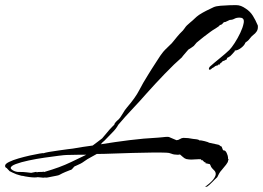

<svg xmlns="http://www.w3.org/2000/svg" viewBox="-150 -603 1030 752"><path d="M653 129 662 122Q670 116 678 108Q686 100 690 93Q695 85 695 79Q695 70 688.5 64Q682 58 677 51Q676 49 675 46Q674 43 672 40L654 36L656 33H655Q650 33 646 27.5Q642 22 637 25Q637 22 639 21Q629 20 619 21Q609 22 599 22Q595 22 590 21.5Q585 21 580 20Q573 18 566.5 12Q560 6 555 2Q552 3 549 3Q546 3 544 3Q531 3 521.5 -1Q512 -5 501 -5Q480 -6 445 -5.5Q410 -5 369.5 -4Q329 -3 292 -1.5Q255 0 229 0L211 10Q190 21 179 29.5Q168 38 146 47Q141 48 135.5 55.5Q130 63 125 63Q102 72 94 76Q86 80 82.5 82Q79 84 70 85.5Q61 87 37 92Q33 93 29 92.5Q25 92 20 93L-1 91H-4Q-6 92 -14 92Q-23 92 -35 90.5Q-47 89 -51 88L-60 86Q-63 86 -65.5 85.5Q-68 85 -71 84Q-79 82 -86 79.5Q-93 77 -101 73L-113 67Q-114 65 -117.5 62Q-121 59 -124 55Q-130 53 -130 47V46Q-130 39 -115 31.5Q-100 24 -77.5 17.5Q-55 11 -32.5 6Q-10 1 5 -1.5Q20 -4 21 -3Q26 -5 42.5 -8Q59 -11 78.5 -13.5Q98 -16 114.5 -18.5Q131 -21 135 -21Q152 -24 174 -27.5Q196 -31 213 -33Q221 -39 231 -46.5Q241 -54 250 -61Q260 -72 269 -83.5Q278 -95 290 -107L298 -115V-116Q298 -119 304 -125.5Q310 -132 312 -133Q321 -141 330 -157Q339 -173 348 -183Q380 -220 395.5 -250Q411 -280 427 -305L430 -310Q434 -317 444 -332.5Q454 -348 464 -363.5Q474 -379 478 -385Q490 -402 496.5 -408Q503 -414 518 -429Q521 -431 528.5 -440.5Q536 -450 544 -459.5Q552 -469 554 -471Q569 -485 574 -493.5Q579 -502 595 -515Q605 -523 612.5 -530.5Q620 -538 630 -545Q644 -554 658 -561Q672 -568 687 -575Q696 -579 713.5 -580.5Q731 -582 748.5 -582.5Q766 -583 774 -583Q785 -583 794 -579.5Q803 -576 813 -569Q830 -558 840.5 -541Q851 -524 858 -507Q860 -504 860 -501Q860 -498 860 -496Q860 -487 855 -479.5Q850 -472 843 -467Q834 -460 828 -451.5Q822 -443 811 -436Q808 -426 794.5 -415.5Q781 -405 769 -405L770 -403Q765 -398 758.5 -390Q752 -382 745 -379L741 -377Q740 -377 739 -374.5Q738 -372 738 -371V-370Q734 -369 730.5 -366.5Q727 -364 722 -364Q720 -358 716 -358Q715 -356 712.5 -354.5Q710 -353 711 -350H710L706 -351Q705 -347 701 -346.5Q697 -346 693 -344Q692 -343 688 -340Q684 -337 683 -337H682Q676 -330 671 -330Q668 -330 668 -333Q668 -337 672 -342Q690 -358 710.5 -374.5Q731 -391 748 -407Q757 -416 769 -434.5Q781 -453 791 -474Q801 -495 804 -511Q805 -514 805 -520Q805 -534 788 -534Q776 -534 768 -529.5Q760 -525 750 -525L733 -517Q726 -517 722.5 -511.5Q719 -506 711 -505Q710 -501 695 -492Q680 -483 675 -479Q661 -469 647 -458Q633 -447 620 -436L609 -423Q604 -419 598.5 -415.5Q593 -412 588 -409Q587 -408 581 -401Q575 -394 569 -387Q563 -380 563 -379Q534 -354 495 -313.5Q456 -273 424 -237Q397 -206 368.5 -176Q340 -146 313 -114Q306 -100 290.5 -84.5Q275 -69 259 -52Q251 -46 245 -38Q301 -47 356.5 -54Q412 -61 470 -64Q475 -64 486.5 -65.5Q498 -67 506 -67Q513 -67 515 -65L541 -54H542Q548 -54 555 -58.5Q562 -63 569 -63Q578 -63 587.5 -62Q597 -61 606 -59Q612 -58 619.5 -57.5Q627 -57 631 -53Q637 -54 652 -50Q667 -46 669 -44L706 -36Q709 -35 711.5 -32.5Q714 -30 718 -29L723 -16L725 -14Q733 -15 738 -3.5Q743 8 743 13V19H744Q746 20 744.5 23Q743 26 743 28Q743 32 735.5 42Q728 52 719.5 61.5Q711 71 708 77L701 91Q694 97 681.5 110Q669 123 661 128ZM-28 74 -8 70 -6 72Q-2 70 8 70.5Q18 71 19 69Q20 70 21 70Q22 70 22 71Q56 61 80.5 52Q105 43 129 31.5Q153 20 184 5L188 3Q186 3 161.5 3Q137 3 111 4Q104 4 80 7Q56 10 24.5 14.5Q-7 19 -37.5 25.5Q-68 32 -88 39.5Q-108 47 -108 55Q-108 59 -100 64Q-88 71 -74.5 70.5Q-61 70 -45 72Z"/></svg>

Font: Cherish
Style: Regular
Weight: 400
Designer: Robert E. Leuschke
Foundry: Robert E. Leuschke
Version: Version 1.005